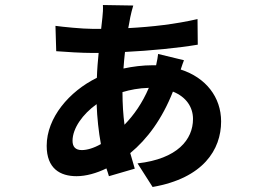

<svg xmlns="http://www.w3.org/2000/svg" viewBox="-20 -696 1040 765"><path d="M476 -199C471 -238 468 -281 468 -329C498 -338 533 -345 573 -346C547 -285 513 -237 476 -199ZM306 -98C280 -98 269 -112 269 -135C269 -185 310 -242 365 -281C367 -226 373 -171 382 -122C354 -106 327 -98 306 -98ZM610 -481C609 -471 606 -453 602 -436H588C549 -436 509 -431 472 -423C473 -445 476 -467 478 -489C580 -494 691 -505 768 -518L767 -620C680 -600 587 -589 491 -584C494 -600 497 -614 499 -627C503 -644 506 -659 511 -674L390 -676C391 -663 390 -641 388 -626L383 -581H349C308 -581 229 -589 201 -593L204 -492C241 -489 306 -485 349 -485H373C370 -454 367 -421 366 -386C256 -332 166 -227 166 -115C166 -24 220 6 285 6C323 6 365 -6 404 -25C408 -14 411 -4 414 6L517 -24C511 -44 505 -64 499 -86C567 -142 626 -222 669 -331C722 -310 749 -269 749 -222C749 -140 687 -63 528 -45L588 49C790 14 861 -100 861 -212C861 -309 800 -387 700 -419C705 -434 710 -449 713 -456Z"/></svg>

Font: Noto Sans CJK JP Bold
Style: Regular
Weight: 700
Designer: Ryoko NISHIZUKA (kana & ideographs); Paul D. Hunt (Latin, Greek & Cyrillic); Wenlong ZHANG (bopomofo); Sandoll Communica
Foundry: Adobe Systems Incorporated
Version: Version 1.004;PS 1.004;hotconv 1.0.82;makeotf.lib2.5.63406